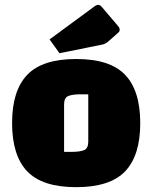

<svg xmlns="http://www.w3.org/2000/svg" viewBox="-20 -759 630 794"><path d="M92.5 -50.5Q30 -116 30 -250Q30 -384 92.5 -449.5Q155 -515 295 -515Q435 -515 497.5 -449.5Q560 -384 560 -250Q560 -116 497.5 -50.5Q435 15 295 15Q155 15 92.5 -50.5ZM245 -327V-131H276Q312 -131 328.5 -138.5Q345 -146 345 -173V-369H314Q278 -369 261.5 -361.5Q245 -354 245 -327ZM400 -574 226 -539 185 -596 374 -735Q380 -739 387 -739Q394 -739 403 -728L466 -654Q475 -644 475 -637.5Q475 -631 472.5 -627.5Q470 -624 426 -586Q416 -577 400 -574Z"/></svg>

Font: Myanmar Thuriya
Style: Regular
Weight: 400
Designer: Danh Hong
Foundry: Google Inc.
Version: Version 2.00 November 23, 2015